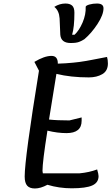

<svg xmlns="http://www.w3.org/2000/svg" viewBox="-20 -1043 632 1089"><path d="M381 -799Q326 -799 322 -846L318 -939Q315 -983 288 -1004Q318 -1023 351 -1023Q376 -1023 389 -1011.5Q402 -1000 402 -971Q402 -889 389 -846H403Q429 -870 448.5 -915.5Q468 -961 466 -1005Q468 -1012 487.5 -1017.5Q507 -1023 530 -1023Q567 -1023 567 -996Q567 -959 533 -907Q499 -855 459 -821Q458 -820 451.5 -816.5Q445 -813 443.5 -812Q442 -811 436 -808.5Q430 -806 427.5 -805Q425 -804 419 -802.5Q413 -801 408 -800.5Q403 -800 396 -799.5Q389 -799 381 -799ZM178 26Q148 26 134 10Q120 -6 120 -42Q120 -144 201 -642L175 -692Q232 -726 272 -726Q308 -726 308 -683V-682Q331 -683 351.5 -684Q372 -685 394.5 -687.5Q417 -690 430 -691.5Q443 -693 469 -697.5Q495 -702 504 -704Q513 -706 545.5 -712Q578 -718 587 -720Q592 -704 592 -683Q592 -641 560.5 -622.5Q529 -604 484 -604Q381 -604 300 -624Q277 -479 258 -365Q303 -360 374 -360L443 -377V-358Q443 -288 357 -288Q306 -288 249 -302Q221 -125 221 -74Q221 -68 223 -60H432Q486 -65 531 -82Q539 -55 539 -44Q539 -7 503 9Q467 25 387 25Q315 25 249 5Q210 26 178 26Z"/></svg>

Font: Lemonada Light
Style: Regular
Weight: 300
Designer: Mohamed Gaber (Arabic), Eduardo Tunni (Latin)
Foundry: Kief Type Foundry
Version: Version 4.004